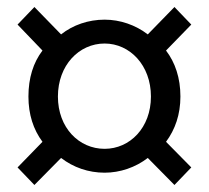

<svg xmlns="http://www.w3.org/2000/svg" viewBox="-20 -642 595 547"><path d="M78 -115 154 -192C189 -165 232 -150 278 -150C322 -150 366 -165 401 -192L477 -115L525 -165L453 -238C479 -273 494 -316 494 -367C494 -420 479 -464 453 -498L525 -572L477 -622L401 -544C366 -571 322 -586 278 -586C232 -586 188 -571 154 -544L78 -622L30 -572L101 -498C75 -464 61 -420 61 -367C61 -316 75 -273 101 -238L30 -165ZM278 -218C205 -218 145 -278 145 -367C145 -456 205 -518 278 -518C350 -518 410 -456 410 -367C410 -278 350 -218 278 -218Z"/></svg>

Font: Noto Sans CJK TC Regular
Style: Regular
Weight: 400
Designer: Ryoko NISHIZUKA (kana & ideographs); Paul D. Hunt (Latin, Greek & Cyrillic); Wenlong ZHANG (bopomofo); Sandoll Communica
Foundry: Adobe Systems Incorporated
Version: Version 1.001;PS 1.001;hotconv 1.0.78;makeotf.lib2.5.61930